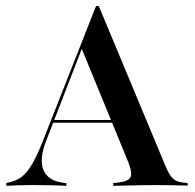

<svg xmlns="http://www.w3.org/2000/svg" viewBox="-30 -601 632 621"><path d="M121 -150Q96 -87.9 110.1 -52Q124.2 -16.1 175.8 -9.7L184.7 -8.9V0Q154.8 -1.6 125 -2Q95.2 -2.4 71 -2.4Q45.2 -2.4 26.2 -1.6Q7.3 -0.8 -9.7 0V-8.9L0 -11.3Q22.6 -16.1 39.9 -29Q57.3 -41.9 73.4 -69.4Q89.5 -96.8 108.1 -143.5L280.6 -581.5H289.5L504 -66.9Q512.1 -46.8 519.8 -35.1Q527.4 -23.4 537.5 -17.7Q547.6 -12.1 562.9 -10.5L576.6 -8.9L577.4 -0.8Q566.1 -0.8 551.2 -1.2Q536.3 -1.6 518.5 -2Q500.8 -2.4 480.6 -2.4H471.8H469.4Q447.6 -2.4 427.8 -2Q408.1 -1.6 391.1 -1.2Q374.2 -0.8 360.5 -0.4Q346.8 0 336.3 0V-8.9L352.4 -10.5Q384.7 -14.5 391.9 -27.4Q399.2 -40.3 383.9 -79L232.3 -448.4L243.5 -466.1ZM135.5 -204 138.7 -212.9H378.2L381.5 -204Z"/></svg>

Font: Playfair 144pt SemiCondensed SemiBold
Style: Regular
Weight: 600
Width: 4
Designer: Claus Eggers Sørensen
Foundry: Claus Eggers Sørensen
Version: Version 2.203